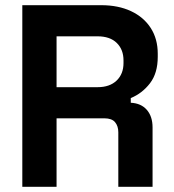

<svg xmlns="http://www.w3.org/2000/svg" viewBox="-20 -720 672 740"><path d="M66 0V-700H370Q436 -700 485 -677Q534 -654 561 -612Q588 -570 588 -513V-501Q588 -438 558 -399Q528 -360 484 -342V-324Q524 -322 546 -296.5Q568 -271 568 -229V0H436V-210Q436 -234 423.5 -249Q411 -264 382 -264H198V0ZM198 -384H356Q403 -384 429.5 -409.5Q456 -435 456 -477V-487Q456 -529 430 -554.5Q404 -580 356 -580H198Z"/></svg>

Font: Space 7353
Style: Regular
Weight: 400
Designer: Christine Claussen + Ruben Lyon  (Space 7353)
Version: Version 1.000;FEAKit 1.0